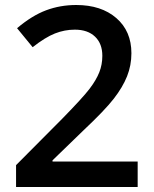

<svg xmlns="http://www.w3.org/2000/svg" viewBox="-20 -744 611 764"><path d="M527.8 0H43.9V-86.9L228 -272Q309.6 -355.5 336.2 -390.4Q362.8 -425.3 375 -456.1Q387.2 -486.8 387.2 -522Q387.2 -570.3 358.2 -598.1Q329.1 -626 277.8 -626Q236.8 -626 198.5 -610.8Q160.2 -595.7 109.9 -556.2L47.9 -631.8Q107.4 -682.1 163.6 -703.1Q219.7 -724.1 283.2 -724.1Q382.8 -724.1 442.9 -672.1Q502.9 -620.1 502.9 -532.2Q502.9 -483.9 485.6 -440.4Q468.3 -397 432.4 -350.8Q396.5 -304.7 313 -226.1L189 -106V-101.1H527.8Z"/></svg>

Font: f1_4961           
Style: Regular
Weight: 600
Foundry: Ascender Corporation
Version: Version 1.10